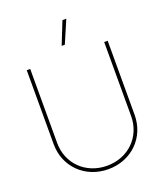

<svg xmlns="http://www.w3.org/2000/svg" viewBox="-168 -1049 995 1167"><g transform="rotate(-20 330.0 -465.5)"><path d="M330.1 7.8C479.5 7.8 591.8 -101.1 591.8 -249V-727.5H569.3V-249C569.3 -114.3 467.3 -14.6 330.1 -14.6C192.9 -14.6 90.8 -114.3 90.8 -249V-727.5H68.4V-249C68.4 -101.6 181.2 7.8 330.1 7.8ZM318.4 -793.9H338.9L401.4 -939.5H376.5Z"/></g></svg>

Font: Raveo Display Display Thin
Style: Regular
Weight: 100
Designer: Jakub Foglar, Rasmus Andersson (Inter)
Foundry: Jakubfoglar.com
Version: Version 1.100;Glyphs 3.2.3 (3260)